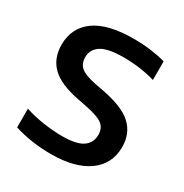

<svg xmlns="http://www.w3.org/2000/svg" viewBox="-174 -886 987 1031"><g transform="rotate(30 319.0 -370.5)"><path d="M284.5 9.5Q222 9.5 164.5 0.8Q107 -8 56 -24V-140Q109.5 -122 172.5 -113Q235.5 -104 286 -104Q377 -104 415.5 -131Q454 -158 454 -207.5Q454 -249.5 424.8 -271.2Q395.5 -293 320.5 -307.5L265 -318.5Q146 -341.5 93.2 -393Q40.5 -444.5 40.5 -529Q40.5 -633 120.8 -691.2Q201 -749.5 362.5 -749.5Q418.5 -749.5 468.8 -742.8Q519 -736 560 -724.5V-609Q518.5 -621.5 467.5 -628.8Q416.5 -636 365.5 -636Q267 -636 225.5 -608.8Q184 -581.5 184 -534.5Q184 -494 209.5 -472Q235 -450 302.5 -436.5L358 -426Q489 -400.5 543.2 -348.8Q597.5 -297 597.5 -214.5Q597.5 -108.5 514.5 -49.5Q431.5 9.5 284.5 9.5Z"/></g></svg>

Font: Encode Sans Exp SmBold
Style: Regular
Weight: 600
Width: 7
Designer: Multiple Designers
Foundry: Impallari Type
Version: Version 3.002; ttfautohint (v1.8.3) -l 8 -r 50 -G 200 -x 14 